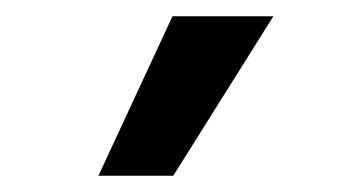

<svg xmlns="http://www.w3.org/2000/svg" viewBox="-20 -771 440 236"><path d="M101 -555 192 -751H316L193 -555Z"/></svg>

Font: HostGroteskBold
Style: Bold
Weight: 700
Designer: Doukan Karapınar based on Poppins by Indian Type Foundry, Jonny Pinhorn
Foundry: Element Type
Version: Version 1.001; ttfautohint (v1.8.4.7-5d5b)